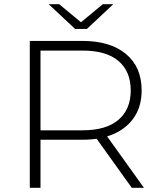

<svg xmlns="http://www.w3.org/2000/svg" viewBox="-20 -895 760 915"><path d="M122 0V-700H373Q505 -700 580 -638Q655 -576 655 -464Q655 -391 621 -338.5Q587 -286 524 -257.5Q461 -229 373 -229H150L173 -253V0ZM608 0 426 -254H484L666 0ZM173 -250 150 -274H373Q486 -274 544.5 -324Q603 -374 603 -464Q603 -555 544.5 -604.5Q486 -654 373 -654H150L173 -679ZM338 -757 212 -875H262L384 -774H348L470 -875H520L394 -757Z"/></svg>

Font: Montserrat Thin Light
Style: Regular
Weight: 300
Version: Version 9.000